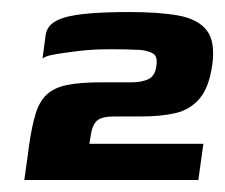

<svg xmlns="http://www.w3.org/2000/svg" viewBox="-20 -550 380 324"><path d="M21 -246.2Q23 -260.9 25.1 -275.4Q27.3 -289.9 29 -304.6Q33.7 -337.1 40 -357.7Q46.2 -378.4 58.6 -390.2Q70.9 -401.9 92.8 -406.5Q114.7 -411.1 151.6 -411.1Q168.1 -411.1 177.6 -411.1Q187 -411.1 203.2 -411.1Q218 -411.1 229.8 -416.1Q241.6 -421.2 243.9 -438.7Q246.2 -454.7 238.7 -459.4Q231.1 -464.1 217.7 -465.7Q204.9 -466.3 194.8 -466.6Q184.6 -466.9 166.4 -466.9Q144.6 -466.9 129.1 -465.6Q113.6 -464.3 105.8 -463.1Q101.6 -462.5 90.3 -461Q78.9 -459.5 67.9 -457.4Q56.9 -455.2 51.8 -451.2L57.2 -492Q59.9 -507.2 75.8 -515.3Q91.6 -523.4 122.6 -526.6Q153.6 -529.7 198.5 -529.7Q248.1 -529.7 281.1 -523.8Q314.1 -517.8 328.9 -498.7Q343.6 -479.7 338.2 -440.7Q332.8 -402.2 316.7 -383.5Q300.6 -364.8 276.1 -359.1Q251.5 -353.5 220 -353.5Q212.1 -353.5 201.6 -353.5Q191.2 -353.5 173 -353.5Q151.2 -353.5 143.4 -346.1Q135.6 -338.7 133.3 -322.4L130.8 -307.3H323.2L314.7 -246.2Z"/></svg>

Font: Genos Thin
Style: Italic
Weight: 100
Italic angle: -8°
Designer: Robert E. Leuschke
Foundry: Robert E. Leuschke
Version: Version 1.010